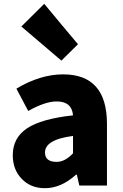

<svg xmlns="http://www.w3.org/2000/svg" viewBox="-20 -973 646 1007"><path d="M216 14Q139 14 92 -37Q47 -85 47 -159Q47 -250 122 -300Q197 -350 363 -368Q357 -441 277 -441Q217 -441 128 -391L66 -508Q191 -583 311 -583Q541 -583 541 -323V-161V0H396L383 -57H379Q300 14 216 14ZM277 -124Q321 -124 363 -169V-260Q285 -250 248 -226Q216 -205 216 -173Q216 -124 277 -124ZM302 -655 92 -834 212 -953 300 -847 389 -741Z"/></svg>

Font: GenSekiGothic TW H
Style: Regular
Weight: 900
Version: Version 1.501;PS 1;hotconv 16.6.51;makeotf.lib2.5.65220